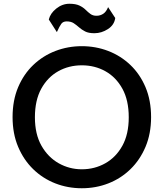

<svg xmlns="http://www.w3.org/2000/svg" viewBox="-20 -993 872 1023"><path d="M416 10Q341 10 274.5 -16Q208 -42 157 -91.5Q106 -141 76.5 -211Q47 -281 47 -369Q47 -458 76.5 -528Q106 -598 157.5 -647Q209 -696 275.5 -721.5Q342 -747 416 -747Q490 -747 556.5 -721.5Q623 -696 674.5 -647Q726 -598 755.5 -528Q785 -458 785 -369Q785 -281 755.5 -211Q726 -141 675 -91.5Q624 -42 557.5 -16Q491 10 416 10ZM416 -91Q484 -91 541 -123Q598 -155 632 -216.5Q666 -278 666 -368Q666 -459 632 -520.5Q598 -582 541.5 -613.5Q485 -645 416 -645Q347 -645 290.5 -613.5Q234 -582 200 -520.5Q166 -459 166 -368Q166 -278 201 -216.5Q236 -155 293 -123Q350 -91 416 -91ZM483 -816Q452 -816 433.5 -825.5Q415 -835 401 -847.5Q387 -860 372.5 -869.5Q358 -879 335 -879Q316 -879 306.5 -866Q297 -853 283 -822L240 -889Q248 -922 280 -947.5Q312 -973 350 -973Q383 -973 403 -963.5Q423 -954 436 -941Q449 -928 462 -918.5Q475 -909 494 -909Q514 -909 530 -919.5Q546 -930 556 -955L594 -897Q589 -860 555 -838Q521 -816 483 -816Z"/></svg>

Font: Alata
Style: Regular
Weight: 400
Designer: Spyros Zevelakis, Eben Sorkin
Foundry: Spyros Zevelakis
Version: Version 1.005; ttfautohint (v1.8.4.7-5d5b)